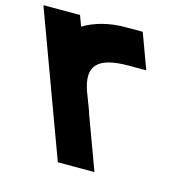

<svg xmlns="http://www.w3.org/2000/svg" viewBox="-316 -731 904 899"><g transform="rotate(15 135.5 -281.5)"><path d="M-17.9 -576.6C36 -609.8 107 -628 182.2 -628H267.2L329.8 -458H244.8C98.4 -458 44.5 -410.5 88.2 -288.9L90.4 -283L123.2 -197H122.1L187.4 -20L218.7 65H41.2L9.9 -20L-86.4 -281C-86.8 -282.2 -87.3 -283.4 -87.7 -284.6L-183 -543L-214.3 -628H-36.8Z"/></g></svg>

Font: Nordica Plus
Style: NordicaClassicBkExtOpObl
Weight: 900
Version: Version 1.01